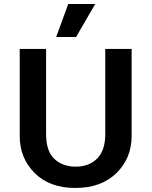

<svg xmlns="http://www.w3.org/2000/svg" viewBox="-20 -923 753 954"><path d="M319 -903H453L358 -739H259ZM209 -680V-257Q209 -172 250 -133.5Q291 -95 356 -95Q422 -95 462.5 -135Q503 -175 503 -257V-680H634V-247Q634 -137 558.5 -63Q483 11 354 11Q227 11 152.5 -63Q78 -137 78 -247V-680Z"/></svg>

Font: Palanquin Dark
Style: Regular
Weight: 400
Designer: Pria Ravichandran
Version: Version 1.000